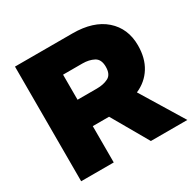

<svg xmlns="http://www.w3.org/2000/svg" viewBox="-155 -863 1025 1021"><g transform="rotate(-30 357.0 -352.0)"><path d="M61 0V-704H414Q542 -704 613 -641.5Q684 -579 684 -475Q684 -397 650 -342.5Q616 -288 554 -261L713 0H489L361 -223H261V0ZM261 -385H380Q421 -385 450 -400Q479 -415 479 -462Q479 -508 449.5 -523.5Q420 -539 380 -539H261Z"/></g></svg>

Font: Prodigy Sans ExtraBold
Style: Regular
Weight: 800
Designer: Wei Huang
Foundry: Wei Huang
Version: Version 1.003; ttfautohint (v1.8.3)